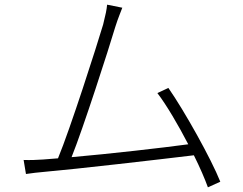

<svg xmlns="http://www.w3.org/2000/svg" viewBox="-20 -774 1040 821"><path d="M165 -92C137 -90 109 -89 81 -90L91 -30C119 -34 143 -37 168 -39C306 -51 660 -92 809 -110C835 -58 856 -9 869 27L922 3C883 -95 769 -299 700 -398L653 -376C692 -325 742 -240 785 -157C675 -142 447 -116 286 -102C335 -223 446 -568 473 -659C486 -700 495 -719 503 -741L438 -754C436 -732 432 -713 421 -669C393 -575 280 -222 228 -97Z"/></svg>

Font: GenYoGothic2 TW L
Style: Regular
Weight: 300
Version: Version 2.100;PS 2.1;hotconv 16.6.51;makeotf.lib2.5.65220 DE